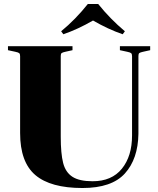

<svg xmlns="http://www.w3.org/2000/svg" viewBox="-20 -932 794 964"><path d="M607 -775 596 -760Q523 -785 447 -829Q371 -785 298 -760L287 -775Q359 -834 421 -912H473Q532 -838 607 -775ZM394 12Q234 12 157.5 -53Q81 -118 81 -264V-650Q81 -661 76.5 -665Q72 -669 57 -672L20 -680V-700H344V-680L308 -672Q294 -669 289.5 -665.5Q285 -662 285 -651V-246Q285 -161 297 -114Q309 -67 343.5 -44.5Q378 -22 445 -22Q541 -22 592 -85Q643 -148 643 -252V-650Q643 -661 638.5 -665Q634 -669 619 -672L582 -680V-700H734V-680L698 -672Q684 -669 679.5 -665.5Q675 -662 675 -651V-260Q673 -134 607 -61Q541 12 394 12Z"/></svg>

Font: Chonburi
Style: Regular
Weight: 400
Designer: Thanarat Vachiruckul and Stawix Ruecha
Foundry: Cadson Demak & Katatrad
Version: Version 1.000